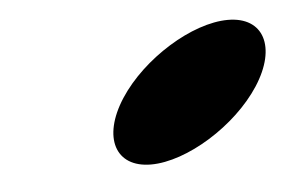

<svg xmlns="http://www.w3.org/2000/svg" viewBox="-29 -211 373 246"><g transform="rotate(-5 158.0 -88.0)"><path d="M129 -88C97.9 -40 111 0 157 0C203 0 267.9 -40 299 -88C330.1 -136 317 -176 271 -176C225 -176 160.1 -136 129 -88Z"/></g></svg>

Font: Hussar
Style: BdWodka
Weight: 700
Foundry: Cannot Into Space Fonts
Version: Version 2.00